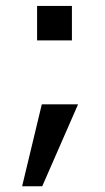

<svg xmlns="http://www.w3.org/2000/svg" viewBox="-20 -486 361 657"><path d="M106.9 -347.7V-465.8H226.1V-347.7ZM55.7 151.4 123 -128.9H247.1L124.5 151.4Z"/></svg>

Font: Acari Sans SemiBold
Style: Regular
Weight: 600
Designer: Alfredo Marco Pradil and Stefan Peev
Foundry: Hanken Design Co.
Version: Version 1.045;January 11, 2019;FontCreator 11.5.0.2425 64-bi